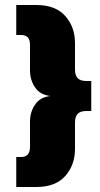

<svg xmlns="http://www.w3.org/2000/svg" viewBox="-20 -603 400 768"><path d="M45 145V25H64Q83 25 91.5 14.5Q100 4 100 -15V-116Q100 -158 123.5 -189Q147 -220 199 -220V-218Q147 -218 123.5 -249Q100 -280 100 -322V-423Q100 -443 91.5 -453Q83 -463 64 -463H45V-583H125Q202 -583 241 -539Q280 -495 280 -430V-326Q280 -301 291 -290Q302 -279 326 -279H345V-159H326Q302 -159 291 -148Q280 -137 280 -112V-8Q280 57 241 101Q202 145 125 145Z"/></svg>

Font: Rokkitt SemiBold Black
Style: Regular
Weight: 900
Version: Version 3.103